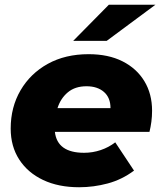

<svg xmlns="http://www.w3.org/2000/svg" viewBox="-20 -779 678 808"><path d="M313 9Q226 9 161.5 -21.5Q97 -52 61 -107.5Q25 -163 25 -238Q25 -328 66.5 -399Q108 -470 181.5 -510.5Q255 -551 353 -551Q436 -551 495.5 -521Q555 -491 587.5 -437.5Q620 -384 620 -313Q620 -289 617 -266.5Q614 -244 609 -224H211Q221 -136 334 -136Q370 -136 404 -147.5Q438 -159 465 -180L544 -61Q493 -23 433.5 -7Q374 9 313 9ZM222 -324H445Q445 -368 417.5 -392Q390 -416 344 -416Q296 -416 265.5 -390.5Q235 -365 222 -324ZM288 -607 438 -759H634L429 -607Z"/></svg>

Font: Montserrat ExtraBold
Style: Italic
Weight: 800
Italic angle: -11.3°
Designer: Julieta Ulanovsky
Foundry: Julieta Ulanovsky
Version: Version 9.000; ttfautohint (v1.8.4.7-5d5b)